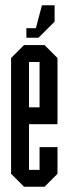

<svg xmlns="http://www.w3.org/2000/svg" viewBox="-20 -708 260 728"><path d="M126 -565H80V-601H116L139 -688H187V-626ZM71 0 22 -49V-488L71 -537H149L198 -488V-237H90V-64H130V-150H198V-49L149 0ZM130 -473H90V-301H130Z"/></svg>

Font: Commune Nuit Debout
Style: Regular
Weight: 400
Designer: Sébastien Marchal
Foundry: Sébastien Marchal
Version: Version 1.003;PS 1.3;hotconv 1.0.88;makeotf.lib2.5.647800